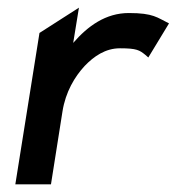

<svg xmlns="http://www.w3.org/2000/svg" viewBox="-20 -481 461 501"><path d="M20 0H113L143 -190C151 -241 175 -281 201 -309C225 -334 255 -355 293 -355C337 -355 344 -350 359 -338L367 -331L421 -420C390 -435 381 -447 316 -447C256 -447 209 -413 171 -369L186 -461L83 -395Z"/></svg>

Font: Charger Sport
Style: BdNrwObl
Weight: 700
Designer: Jasper
Foundry: Cannot Into Space Fonts
Version: Version 1.1